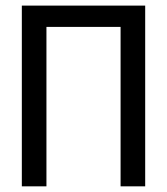

<svg xmlns="http://www.w3.org/2000/svg" viewBox="-20 -658 590 678"><path d="M492.7 0H405.8V-563H144V0H57.1V-638.2H492.7Z"/></svg>

Font: Code New Roman
Style: Regular
Weight: 400
Monospace: yes
Designer: Sam Radian
Foundry: Code New Roman
Version: Version 2.00 November 29, 2014